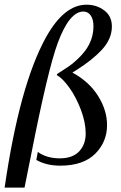

<svg xmlns="http://www.w3.org/2000/svg" viewBox="-47 -702 527 834"><path d="M110.8 -7.3 117.2 -42Q156.2 -14.2 212.2 -14.2Q268.1 -14.2 296.6 -44.2Q325.2 -74.2 325.2 -122.3Q325.2 -170.4 304.4 -225.1Q283.7 -279.8 254.6 -320.6Q225.6 -361.3 199.7 -376L200.7 -380.4Q203.6 -382.3 220 -392.8Q236.3 -403.3 252 -413.8Q267.6 -424.3 287.8 -443.1Q308.1 -461.9 323.2 -481.9Q358.9 -530.3 358.9 -587.9Q358.9 -618.7 346.7 -635.3Q334.5 -651.9 315.4 -651.9Q254.4 -651.9 204.1 -516.1Q161.1 -400.9 87.9 -28.3Q69.3 64.9 59.6 112.8H-26.9Q38.1 -334 153.3 -541Q231.9 -681.6 328.6 -681.6Q373 -681.6 406 -656.7Q439 -631.8 439 -586.9Q439 -533.2 395.5 -485.8Q353.5 -440.9 286.1 -398.4Q268.1 -387.2 267.6 -386.7Q339.8 -347.7 378.9 -285.4Q418 -223.1 418 -158.7Q418 -86.4 367.7 -35.2Q315.4 17.6 214.8 17.6Q154.3 17.6 110.8 -7.3Z"/></svg>

Font: Niconne
Style: Regular
Weight: 400
Designer: Vernon Adams
Foundry: Vernon Adams
Version: Version 1.002